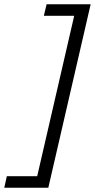

<svg xmlns="http://www.w3.org/2000/svg" viewBox="-53 -770 444 898"><path d="M371 -750 173 108H-33L-21 54H121L294 -696H152L165 -750Z"/></svg>

Font: Instrument Sans Condensed
Style: Italic
Weight: 400
Width: 3
Italic angle: -13°
Designer: Rodrigo Fuenzalida
Foundry: fragTYPE
Version: Version 1.000;gftools[0.9.28]